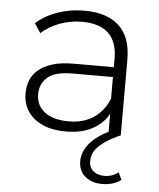

<svg xmlns="http://www.w3.org/2000/svg" viewBox="-53 -573 691 836"><g transform="rotate(5 292.5 -154.5)"><path d="M431 -250H257Q177 -250 145 -221Q113 -192 113 -148Q113 -98 150.5 -69.5Q188 -41 255 -41Q320 -41 364 -70.5Q408 -100 431 -155ZM247 4Q158 4 108 -37.5Q58 -79 58 -146Q58 -176 68 -202.5Q78 -229 101.5 -249Q125 -269 162.5 -281Q200 -293 255 -293H431V-332Q431 -404 392 -441Q353 -478 277 -478Q224 -478 177.5 -460Q131 -442 99 -413L72 -454Q111 -489 166 -508Q221 -527 282 -527Q382 -527 434.5 -478Q487 -429 487 -330V0H433V-90Q409 -46 362 -21Q315 4 247 4ZM425 218Q378 218 349.5 193.5Q321 169 321 127Q321 109 327.5 90Q334 71 349.5 51.5Q365 32 392 13Q419 -6 461 -24L487 0Q450 16 426 32Q402 48 388 63.5Q374 79 369 94Q364 109 364 123Q364 152 383 167Q402 182 431 182Q466 182 492 161L507 193Q473 218 425 218Z"/></g></svg>

Font: Montserrat-Alt1 Light
Style: Regular
Weight: 300
Designer: Differentunic
Foundry: Differentunic
Version: Version 7.222